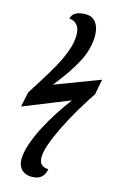

<svg xmlns="http://www.w3.org/2000/svg" viewBox="-161 -825 713 1126"><g transform="rotate(15 195.5 -261.5)"><path d="M150 240Q116 240 93 219.5Q70 199 68 159Q68 115 86.5 61Q105 7 134.5 -49.5Q164 -106 198.5 -159Q233 -212 265 -254L-14 -142L5 -232Q30 -273 61.5 -322Q93 -371 123 -424.5Q153 -478 172.5 -531Q192 -584 192 -632Q192 -671 173.5 -692Q155 -713 127 -713Q130 -736 151.5 -749.5Q173 -763 213 -763Q255 -763 276.5 -733Q298 -703 298 -656Q298 -576 256.5 -495.5Q215 -415 133 -314L405 -417L387 -324Q348 -266 310.5 -202.5Q273 -139 243.5 -78.5Q214 -18 196.5 31.5Q179 81 179 112Q179 142 192 156Q205 170 236 172Q230 205 210 222.5Q190 240 150 240Z"/></g></svg>

Font: Noto Serif ExtraCondensed
Style: Bold Italic
Weight: 700
Width: 2
Italic angle: -12°
Designer: Monotype Design Team
Foundry: Monotype Imaging Inc.
Version: Version 2.013; ttfautohint (v1.8.4.7-5d5b)